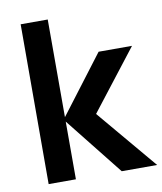

<svg xmlns="http://www.w3.org/2000/svg" viewBox="-81 -786 721 852"><g transform="rotate(-10 279.0 -360.0)"><path d="M69.2 0 70 -720H192V-280L389.5 -540H540L330.5 -270L558 0H398.5L192 -260V0Z"/></g></svg>

Font: Manrope ExtraLight
Style: Regular
Weight: 200
Designer: Mikhail Sharanda
Foundry: Mikhail Sharanda
Version: Version 4.505